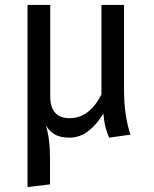

<svg xmlns="http://www.w3.org/2000/svg" viewBox="-20 -547 625 780"><path d="M483.9 -180.2Q483.9 -78.6 509.8 0L423.8 12.2Q415.5 -5.9 410.6 -23.2Q405.8 -40.5 404.1 -52Q402.3 -63.5 399.9 -85V-85.9Q376 -44.4 340.6 -16.1Q305.2 12.2 262.2 12.2Q227.5 12.2 205.1 0.5Q182.6 -11.2 166 -38.1Q183.1 13.7 183.1 96.2V202.1L91.8 212.9V-526.9H184.1V-155.8Q184.1 -66.9 263.2 -66.9Q342.8 -66.9 392.1 -163.1V-526.9H483.9Z"/></svg>

Font: FiraGO
Style: Regular
Weight: 400
Designer: bBox Type
Foundry: bBox Type GmbH
Version: Version 1.001;PS 001.001;hotconv 1.0.88;makeotf.lib2.5.64775